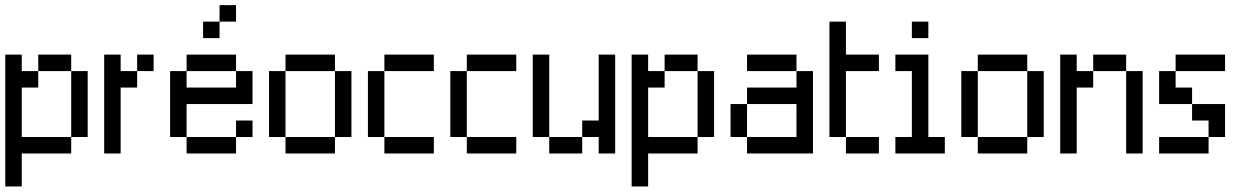

<svg xmlns="http://www.w3.org/2000/svg" viewBox="-20 -582 4728 728"><path d="M0 -312.5V-375H62.5V-312.5ZM0 -250V-312.5H62.5V-250ZM0 -187.5V-250H62.5V-187.5ZM0 -125V-187.5H62.5V-125ZM0 -62.5V-125H62.5V-62.5ZM0 0V-62.5H62.5V0ZM0 62.5V0H62.5V62.5ZM0 125V62.5H62.5V125ZM62.5 0V-62.5H125V0ZM125 0V-62.5H187.5V0ZM187.5 0V-62.5H250V0ZM250 -62.5V-125H312.5V-62.5ZM250 -125V-187.5H312.5V-125ZM250 -187.5V-250H312.5V-187.5ZM250 -250V-312.5H312.5V-250ZM187.5 -312.5V-375H250V-312.5ZM125 -312.5V-375H187.5V-312.5ZM62.5 -250V-312.5H125V-250Z M500 -312.5V-375H562.5V-312.5ZM375 -250V-312.5H437.5V-250ZM375 0V-62.5H437.5V0ZM375 -187.5V-250H437.5V-187.5ZM375 -125V-187.5H437.5V-125ZM375 -62.5V-125H437.5V-62.5ZM437.5 -250V-312.5H500V-250ZM375 -312.5V-375H437.5V-312.5Z M750 -437.5V-500H812.5V-437.5ZM812.5 -500V-562.5H875V-500ZM687.5 -312.5V-375H750V-312.5ZM750 -312.5V-375H812.5V-312.5ZM812.5 -312.5V-375H875V-312.5ZM875 -250V-312.5H937.5V-250ZM875 -187.5V-250H937.5V-187.5ZM812.5 -187.5V-250H875V-187.5ZM750 -187.5V-250H812.5V-187.5ZM687.5 -187.5V-250H750V-187.5ZM625 -250V-312.5H687.5V-250ZM625 -187.5V-250H687.5V-187.5ZM625 -125V-187.5H687.5V-125ZM625 -62.5V-125H687.5V-62.5ZM687.5 0V-62.5H750V0ZM750 0V-62.5H812.5V0ZM812.5 0V-62.5H875V0ZM875 -62.5V-125H937.5V-62.5Z M1062.5 -312.5V-375H1125V-312.5ZM1125 -312.5V-375H1187.5V-312.5ZM1187.5 -312.5V-375H1250V-312.5ZM1250 -250V-312.5H1312.5V-250ZM1250 -187.5V-250H1312.5V-187.5ZM1250 -125V-187.5H1312.5V-125ZM1250 -62.5V-125H1312.5V-62.5ZM1187.5 0V-62.5H1250V0ZM1125 0V-62.5H1187.5V0ZM1062.5 0V-62.5H1125V0ZM1000 -62.5V-125H1062.5V-62.5ZM1000 -125V-187.5H1062.5V-125ZM1000 -187.5V-250H1062.5V-187.5ZM1000 -250V-312.5H1062.5V-250Z M1437.5 -312.5V-375H1500V-312.5ZM1500 -312.5V-375H1562.5V-312.5ZM1562.5 -312.5V-375H1625V-312.5ZM1375 -250V-312.5H1437.5V-250ZM1375 -187.5V-250H1437.5V-187.5ZM1375 -125V-187.5H1437.5V-125ZM1375 -62.5V-125H1437.5V-62.5ZM1437.5 0V-62.5H1500V0ZM1500 0V-62.5H1562.5V0ZM1562.5 0V-62.5H1625V0Z M1750 -312.5V-375H1812.5V-312.5ZM1812.5 -312.5V-375H1875V-312.5ZM1875 -312.5V-375H1937.5V-312.5ZM1687.5 -250V-312.5H1750V-250ZM1687.5 -187.5V-250H1750V-187.5ZM1687.5 -125V-187.5H1750V-125ZM1687.5 -62.5V-125H1750V-62.5ZM1750 0V-62.5H1812.5V0ZM1812.5 0V-62.5H1875V0ZM1875 0V-62.5H1937.5V0Z M2000 -312.5V-375H2062.5V-312.5ZM2000 -250V-312.5H2062.5V-250ZM2000 -187.5V-250H2062.5V-187.5ZM2000 -125V-187.5H2062.5V-125ZM2000 -62.5V-125H2062.5V-62.5ZM2062.5 0V-62.5H2125V0ZM2125 0V-62.5H2187.5V0ZM2187.5 -62.5V-125H2250V-62.5ZM2250 -312.5V-375H2312.5V-312.5ZM2250 -250V-312.5H2312.5V-250ZM2250 -187.5V-250H2312.5V-187.5ZM2250 -125V-187.5H2312.5V-125ZM2250 -62.5V-125H2312.5V-62.5ZM2250 0V-62.5H2312.5V0Z M2375 -312.5V-375H2437.5V-312.5ZM2375 -250V-312.5H2437.5V-250ZM2375 -187.5V-250H2437.5V-187.5ZM2375 -125V-187.5H2437.5V-125ZM2375 -62.5V-125H2437.5V-62.5ZM2375 0V-62.5H2437.5V0ZM2375 62.5V0H2437.5V62.5ZM2375 125V62.5H2437.5V125ZM2437.5 0V-62.5H2500V0ZM2500 0V-62.5H2562.5V0ZM2562.5 0V-62.5H2625V0ZM2625 -62.5V-125H2687.5V-62.5ZM2625 -125V-187.5H2687.5V-125ZM2625 -187.5V-250H2687.5V-187.5ZM2625 -250V-312.5H2687.5V-250ZM2562.5 -312.5V-375H2625V-312.5ZM2500 -312.5V-375H2562.5V-312.5ZM2437.5 -250V-312.5H2500V-250Z M2812.5 -312.5V-375H2875V-312.5ZM2875 -312.5V-375H2937.5V-312.5ZM2937.5 -312.5V-375H3000V-312.5ZM3000 -250V-312.5H3062.5V-250ZM3000 -187.5V-250H3062.5V-187.5ZM3000 -125V-187.5H3062.5V-125ZM3000 -62.5V-125H3062.5V-62.5ZM3000 0V-62.5H3062.5V0ZM2937.5 0V-62.5H3000V0ZM2875 0V-62.5H2937.5V0ZM2812.5 0V-62.5H2875V0ZM2750 -62.5V-125H2812.5V-62.5ZM2750 -125V-187.5H2812.5V-125ZM2812.5 -187.5V-250H2875V-187.5ZM2875 -187.5V-250H2937.5V-187.5ZM2937.5 -187.5V-250H3000V-187.5Z M3125 -437.5V-500H3187.5V-437.5ZM3125 -375V-437.5H3187.5V-375ZM3125 -312.5V-375H3187.5V-312.5ZM3125 -250V-312.5H3187.5V-250ZM3125 -187.5V-250H3187.5V-187.5ZM3125 -125V-187.5H3187.5V-125ZM3125 -62.5V-125H3187.5V-62.5ZM3187.5 0V-62.5H3250V0ZM3250 0V-62.5H3312.5V0ZM3250 -312.5V-375H3312.5V-312.5ZM3187.5 -312.5V-375H3250V-312.5Z M3375 -312.5V-375H3437.5V-312.5ZM3437.5 -312.5V-375H3500V-312.5ZM3437.5 -250V-312.5H3500V-250ZM3437.5 -187.5V-250H3500V-187.5ZM3437.5 -125V-187.5H3500V-125ZM3437.5 -62.5V-125H3500V-62.5ZM3437.5 0V-62.5H3500V0ZM3375 0V-62.5H3437.5V0ZM3500 0V-62.5H3562.5V0ZM3437.5 -437.5V-500H3500V-437.5Z M3687.5 -312.5V-375H3750V-312.5ZM3750 -312.5V-375H3812.5V-312.5ZM3812.5 -312.5V-375H3875V-312.5ZM3875 -250V-312.5H3937.5V-250ZM3875 -187.5V-250H3937.5V-187.5ZM3875 -125V-187.5H3937.5V-125ZM3875 -62.5V-125H3937.5V-62.5ZM3812.5 0V-62.5H3875V0ZM3750 0V-62.5H3812.5V0ZM3687.5 0V-62.5H3750V0ZM3625 -62.5V-125H3687.5V-62.5ZM3625 -125V-187.5H3687.5V-125ZM3625 -187.5V-250H3687.5V-187.5ZM3625 -250V-312.5H3687.5V-250Z M4000 -312.5V-375H4062.5V-312.5ZM4000 -250V-312.5H4062.5V-250ZM4000 -187.5V-250H4062.5V-187.5ZM4000 -125V-187.5H4062.5V-125ZM4000 -62.5V-125H4062.5V-62.5ZM4000 0V-62.5H4062.5V0ZM4062.5 -250V-312.5H4125V-250ZM4125 -312.5V-375H4187.5V-312.5ZM4187.5 -312.5V-375H4250V-312.5ZM4250 -250V-312.5H4312.5V-250ZM4250 -187.5V-250H4312.5V-187.5ZM4250 -125V-187.5H4312.5V-125ZM4250 -62.5V-125H4312.5V-62.5ZM4250 0V-62.5H4312.5V0Z M4437.5 -312.5V-375H4500V-312.5ZM4500 -312.5V-375H4562.5V-312.5ZM4562.5 -312.5V-375H4625V-312.5ZM4375 -250V-312.5H4437.5V-250ZM4375 -187.5V-250H4437.5V-187.5ZM4437.5 -187.5V-250H4500V-187.5ZM4500 -125V-187.5H4562.5V-125ZM4562.5 -125V-187.5H4625V-125ZM4562.5 -62.5V-125H4625V-62.5ZM4500 0V-62.5H4562.5V0ZM4437.5 0V-62.5H4500V0ZM4375 0V-62.5H4437.5V0Z"/></svg>

Font: AprilSans
Style: Regular
Weight: 400
Designer: typesprite
Version: Version 1.001;PS 001.001;hotconv 1.0.88;makeotf.lib2.5.64775